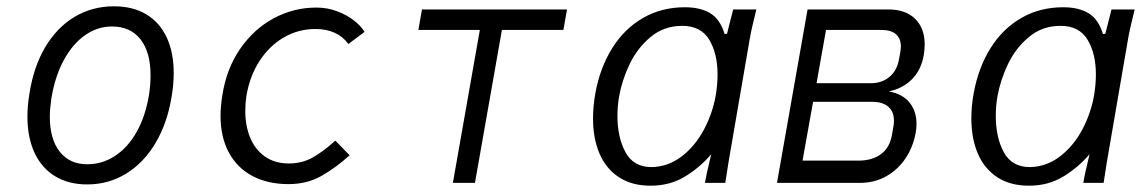

<svg xmlns="http://www.w3.org/2000/svg" viewBox="-20 -580 3640 609"><path d="M67 -210Q67 -246 73.5 -283.5Q86.5 -368 123.5 -430.5Q160.5 -493 216.5 -526.5Q272.5 -560 341.5 -560Q401.5 -560 444 -534.5Q486.5 -509 508.8 -461.2Q531 -413.5 531 -348Q531 -312 524.5 -274.5Q511 -190 473.5 -126.8Q436 -63.5 380 -29.2Q324 5 256.5 5Q197.5 5 154.8 -21Q112 -47 89.5 -95.5Q67 -144 67 -210ZM452.5 -278.5Q457.5 -310.5 457.5 -341Q457.5 -415 425.5 -455.5Q393.5 -496 335 -496Q289.5 -496 250 -468.5Q210.5 -441 182.5 -389.5Q154.5 -338 143 -268.5Q138 -233.5 138 -210Q138 -138.5 169.5 -98.8Q201 -59 256.5 -59Q304.5 -59 345 -85.5Q385.5 -112 413.5 -161.8Q441.5 -211.5 452.5 -278.5Z M679.5 -213Q679.5 -241 685 -276.5Q698 -361.5 741.5 -424.8Q785 -488 848.2 -522Q911.5 -556 983.5 -556Q1018.5 -556 1049.5 -544.2Q1080.5 -532.5 1102.8 -515Q1125 -497.5 1136.5 -479L1085 -440.5Q1050 -488 980.5 -488Q926 -488 879.8 -461Q833.5 -434 802.5 -385.5Q771.5 -337 761.5 -275Q758 -252.5 758 -228.5Q758 -180.5 773.8 -142.8Q789.5 -105 820.8 -83.2Q852 -61.5 896.5 -61.5Q939 -61.5 973.8 -81.5Q1008.5 -101.5 1043.5 -134L1089 -87.5Q1046 -48.5 1000 -22.2Q954 4 895 4Q830 4 781.2 -21.5Q732.5 -47 706 -96Q679.5 -145 679.5 -213Z M1502 -485H1307L1318.5 -550H1778.5L1767 -485H1572L1486.5 0H1416.5Z M1861 -204.5Q1861 -243 1868.5 -285Q1883.5 -366 1922 -427.5Q1960.5 -489 2019.5 -523Q2078.5 -557 2152.5 -557Q2201 -557 2232.5 -538.2Q2264 -519.5 2278.5 -472L2286 -473L2305.5 -550H2379Q2363 -486 2358 -456L2291 -67L2280.5 0H2216Q2220 -25 2231.5 -72L2236 -91Q2202 -50.5 2154 -20.8Q2106 9 2043.5 9Q1984 9 1943 -18Q1902 -45 1881.5 -93Q1861 -141 1861 -204.5ZM2251 -282Q2256 -315.5 2256 -343.5Q2256 -410.5 2229.5 -454.2Q2203 -498 2144 -498Q2086 -498 2043.8 -462.8Q2001.5 -427.5 1977.2 -376.8Q1953 -326 1944 -275.5Q1938.5 -245.5 1938.5 -212Q1938.5 -144.5 1963.8 -97.5Q1989 -50.5 2045.5 -50Q2098.5 -50.5 2142 -83.8Q2185.5 -117 2213.5 -170.2Q2241.5 -223.5 2251 -282Z M2541.5 -550H2798.5Q2852.5 -550 2882.8 -520.2Q2913 -490.5 2913 -439Q2913 -423 2910 -405Q2902 -358.5 2873 -329Q2844 -299.5 2799 -290Q2842 -282.5 2864.5 -255.2Q2887 -228 2887 -187.5Q2887 -171.5 2884.5 -159Q2876.5 -114.5 2852.5 -78.2Q2828.5 -42 2791.2 -21Q2754 0 2708.5 0H2444.5ZM2809 -151.5 2813.5 -176.5Q2815.5 -186 2815.5 -196.5Q2815.5 -226 2797.5 -241.5Q2779.5 -257 2747 -257H2559L2525.5 -70.5H2702.5Q2746.5 -70.5 2774.2 -91Q2802 -111.5 2809 -151.5ZM2831 -389.5 2835.5 -413.5Q2837.5 -426.5 2837.5 -432Q2837.5 -458 2821.8 -471.5Q2806 -485 2776.5 -485H2600L2570 -316H2742Q2776.5 -316 2800.5 -335.5Q2824.5 -355 2831 -389.5Z M3061 -204.5Q3061 -243 3068.5 -285Q3083.5 -366 3122 -427.5Q3160.5 -489 3219.5 -523Q3278.5 -557 3352.5 -557Q3401 -557 3432.5 -538.2Q3464 -519.5 3478.5 -472L3486 -473L3505.5 -550H3579Q3563 -486 3558 -456L3491 -67L3480.5 0H3416Q3420 -25 3431.5 -72L3436 -91Q3402 -50.5 3354 -20.8Q3306 9 3243.5 9Q3184 9 3143 -18Q3102 -45 3081.5 -93Q3061 -141 3061 -204.5ZM3451 -282Q3456 -315.5 3456 -343.5Q3456 -410.5 3429.5 -454.2Q3403 -498 3344 -498Q3286 -498 3243.8 -462.8Q3201.5 -427.5 3177.2 -376.8Q3153 -326 3144 -275.5Q3138.5 -245.5 3138.5 -212Q3138.5 -144.5 3163.8 -97.5Q3189 -50.5 3245.5 -50Q3298.5 -50.5 3342 -83.8Q3385.5 -117 3413.5 -170.2Q3441.5 -223.5 3451 -282Z"/></svg>

Font: JuliaMono Light
Style: Italic
Weight: 300
Italic angle: -9°
Monospace: yes
Designer: cormullion
Foundry: corm
Version: Version 0.054; ttfautohint (v1.8.4)